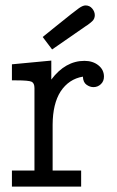

<svg xmlns="http://www.w3.org/2000/svg" viewBox="-20 -687 432 707"><path d="M23.9 0V-59.1H106.9V-362.8Q106.9 -380.9 96.4 -386Q85.9 -391.1 39.1 -391.1H23.9V-450.2L168.9 -463.9V-394Q220.7 -462.9 291 -462.9Q321.8 -462.9 342.3 -446.5Q362.8 -430.2 362.8 -404.8Q362.8 -387.7 351.3 -377Q339.8 -366.2 324.2 -366.2Q311 -366.2 298.6 -375Q286.1 -383.8 285.2 -404.8Q233.4 -396 203.1 -350.1Q174.3 -305.2 173.8 -228V-59.1H278.8V0ZM137.2 -550.8Q155.3 -564.9 183.1 -587.9Q256.3 -647 270.8 -657Q285.2 -667 294.9 -667Q310.1 -667 319.6 -655.5Q329.1 -644 329.1 -630.9Q329.1 -625 326.7 -618.9Q324.2 -612.8 319.1 -608.4Q314 -604 310.5 -601.1Q307.1 -598.1 301.3 -594.2L295.9 -590.8Q176.8 -507.8 171.9 -504.9Z"/></svg>

Font: CMU Concrete
Style: Roman
Weight: 500
Version: Version 0.7.0